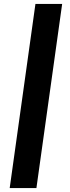

<svg xmlns="http://www.w3.org/2000/svg" viewBox="-20 -800 352 970"><path d="M164 150H29L159 -780H294Z"/></svg>

Font: Mohave Light
Style: Bold Italic
Weight: 700
Italic angle: -8°
Version: Version 2.003